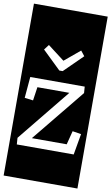

<svg xmlns="http://www.w3.org/2000/svg" viewBox="-130 -974 720 1243"><g transform="rotate(10 230.5 -352.0)"><path d="M368 -638 342 -671 240 -586 130 -670 104 -636 225 -519H247ZM411 0 435 -138 378 -147 355 -57H126L408 -403L405 -445H47L35 -306L91 -299L104 -388H314L34 -43L37 0ZM-12 -917H473V213H-12Z"/></g></svg>

Font: Zilla Slab Regular Highlight
Style: Regular
Weight: 410
Designer: Typotheque Type Foundry
Foundry: Typotheque type foundry
Version: Version 1.0; 2017